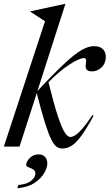

<svg xmlns="http://www.w3.org/2000/svg" viewBox="-29 -762 570 998"><path d="M311 -742 165.5 -289Q232 -360 278.8 -405.8Q325.5 -451.5 358.5 -476.8Q391.5 -502 415.5 -512Q439.5 -522 459.5 -522Q491.5 -522 506.2 -506.2Q521 -490.5 521 -467Q521 -433 499.2 -412Q477.5 -391 449.5 -391Q428 -391 421 -401Q414 -411 417 -429.5Q420 -448 417.5 -454Q415 -460 407.5 -460Q384 -460 332.8 -427.2Q281.5 -394.5 223 -334.5Q251.5 -219 272 -157.5Q292.5 -96 307.8 -73Q323 -50 336 -50Q347.5 -50 362.5 -59.2Q377.5 -68.5 399 -93Q420.5 -117.5 451.5 -164L457.5 -160.5Q419.5 -90.5 391.8 -53.5Q364 -16.5 341.2 -3.2Q318.5 10 295.5 10Q279.5 10 266 1.2Q252.5 -7.5 238 -36Q223.5 -64.5 205.2 -122.2Q187 -180 162 -278L72.5 0H-9L205 -651.5L129.5 -700.5L130 -703.5L309.5 -742ZM107 96Q107 78 125.8 59.2Q144.5 40.5 171 40.5Q193.5 40.5 205.2 53.5Q217 66.5 217 88.5Q217 107.5 201.8 135.8Q186.5 164 152.2 187.5Q118 211 61 216.5L66.5 199.5Q113 195.5 134 176.8Q155 158 155 141Q155 125 143 118.2Q131 111.5 119 107.2Q107 103 107 96Z"/></svg>

Font: Newsreader 72pt
Style: Italic
Weight: 400
Italic angle: -17°
Designer: Hugues Gentile
Foundry: Production Type
Version: Version 1.003; ttfautohint (v1.8.3)